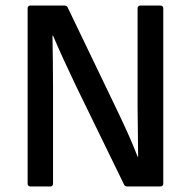

<svg xmlns="http://www.w3.org/2000/svg" viewBox="-20 -675 691 695"><path d="M90 0H162C168 0 172 -4 172 -10V-351C172 -418 171 -478 170 -546H172C197 -487 225 -427 255 -364L429 -7C431 -2 436 0 441 0H560C567 0 571 -4 571 -10V-645C571 -651 567 -655 560 -655H488C482 -655 478 -651 478 -645V-291C478 -236 480 -163 480 -108H478C459 -158 435 -211 401 -282L225 -648C223 -653 218 -655 212 -655H90C84 -655 80 -651 80 -645V-10C80 -4 84 0 90 0Z"/></svg>

Font: Sofia Sans Cond SemiBold
Style: Regular
Weight: 600
Width: 3
Designer: Botio Nikoltchev, Ani Petrova
Foundry: lettersoup
Version: Version 4.100